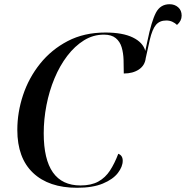

<svg xmlns="http://www.w3.org/2000/svg" viewBox="-20 -879 880 909"><path d="M345 10Q211 10 136.5 -60.5Q62 -131 62 -264Q62 -347 89 -428.5Q116 -510 169.5 -577Q223 -644 300.5 -684.5Q378 -725 479 -725Q561 -725 609 -701.5Q657 -678 668 -638L678 -685Q697 -778 718 -818.5Q739 -859 783 -859Q807 -859 823.5 -844.5Q840 -830 840 -805Q840 -780 818 -761Q809 -770 796 -776Q783 -782 767 -782Q736 -782 718.5 -761.5Q701 -741 689 -690L670 -604Q666 -569 637.5 -550Q609 -531 566 -531Q566 -563 565 -595.5Q564 -628 556 -655Q548 -682 528 -698.5Q508 -715 472 -715Q421 -715 377.5 -688Q334 -661 298.5 -614.5Q263 -568 238 -508Q213 -448 200 -381Q187 -314 187 -248Q187 -1 361 -1Q412 -1 445.5 -19.5Q479 -38 501 -72Q523 -106 540 -151Q561 -143 561 -118Q561 -90 538 -60Q515 -30 467 -10Q419 10 345 10Z"/></svg>

Font: Noto Serif Display Medium
Style: Italic
Weight: 500
Italic angle: -12°
Designer: Monotype Design Team
Foundry: Monotype Imaging Inc.
Version: Version 2.009